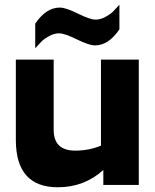

<svg xmlns="http://www.w3.org/2000/svg" viewBox="-20 -782 657 812"><path d="M567 0H417V-63Q336 10 225 10Q47 10 47 -190V-530H207V-233Q207 -145 298 -145Q356 -145 407 -166V-530H567ZM382 -590Q357 -590 305 -615.5Q253 -641 230 -641Q209 -641 188 -629.5Q167 -618 156 -607Q145 -596 129 -578V-682Q175 -750 233 -750Q258 -750 309.5 -724.5Q361 -699 384 -699Q405 -699 426 -710.5Q447 -722 458 -733Q469 -744 485 -762V-658Q439 -590 382 -590Z"/></svg>

Font: Roundo
Style: Bold
Weight: 700
Designer: Namrata Goyal (Gurmukhi), Shiva Nallaperumal (Latin)
Foundry: Indian Type Foundry
Version: Version 1.000;PS 1.0;hotconv 1.0.88;makeotf.lib2.5.647800